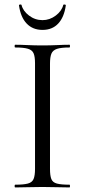

<svg xmlns="http://www.w3.org/2000/svg" viewBox="-20 -821 372 841"><path d="M199 -81Q199 -52 204.8 -37Q210.6 -22 229.2 -17Q247.8 -12 284.4 -12Q286.6 -12 286.6 -6Q286.6 0 284.4 0Q259.9 0 230.4 -1Q200.9 -2 165.2 -2Q131.5 -2 101.4 -1Q71.3 0 46.8 0Q44 0 44 -6Q44 -12 46.9 -12Q83.4 -12 102.1 -17Q120.8 -22 127.1 -37Q133.4 -52 133.4 -81V-544Q133.4 -573 127.1 -587.5Q120.9 -602 102.1 -607.5Q83.4 -613 46.8 -613Q44 -613 44 -619Q44 -625 46.8 -625Q71.3 -625 101.4 -623.5Q131.5 -622 165.2 -622Q200.9 -622 230.9 -623.5Q261 -625 284.4 -625Q286.6 -625 286.6 -619Q286.6 -613 284.4 -613Q247.9 -613 229.7 -607Q211.5 -601 205.2 -586Q199 -571 199 -542ZM166.2 -690Q123.4 -690 96.9 -717.8Q70.4 -745.6 63.2 -797Q62.4 -800.8 67.9 -801.2Q73.4 -801.6 74.2 -799.6Q80.6 -773 107 -752.9Q133.4 -732.8 166.2 -732.8Q197.8 -732.8 224.3 -752.9Q250.8 -773 257.2 -799.6Q258 -801.6 263.5 -801.2Q269 -800.8 268.2 -797Q261 -745.6 235 -717.8Q209 -690 166.2 -690Z"/></svg>

Font: Cormorant Light
Style: Regular
Weight: 300
Designer: Christian Thalmann (Catharsis Fonts)
Foundry: Catharsis Fonts
Version: Version 4.000